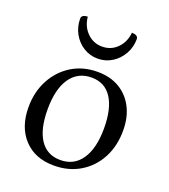

<svg xmlns="http://www.w3.org/2000/svg" viewBox="-129 -778 775 883"><g transform="rotate(20 258.5 -336.5)"><path d="M236 12Q143 12 89 -46Q35 -104 35 -201Q35 -276 66.5 -335Q98 -394 153 -428Q208 -462 279 -462Q341 -462 386 -435.5Q431 -409 456 -361Q481 -313 481 -248Q481 -172 450 -113.5Q419 -55 363.5 -21.5Q308 12 236 12ZM255 -22Q322 -22 358.5 -76Q395 -130 395 -227Q395 -324 361 -376Q327 -428 262 -428Q195 -428 158 -374.5Q121 -321 121 -222Q121 -125 155.5 -73.5Q190 -22 255 -22ZM257 -519Q219 -519 187.5 -538.5Q156 -558 137.5 -591.5Q119 -625 119 -665Q119 -675 127.5 -680Q136 -685 149 -685Q153 -639 183.5 -608.5Q214 -578 257 -578Q301 -578 331 -608.5Q361 -639 365 -685Q379 -685 387.5 -680Q396 -675 396 -665Q396 -625 377 -591.5Q358 -558 326.5 -538.5Q295 -519 257 -519Z"/></g></svg>

Font: Pitagon Serif
Style: Regular
Weight: 400
Designer: Travis Tran
Foundry: Pitagon
Version: Version 1.000;gftools[0.9.26]